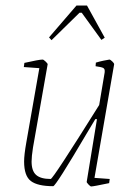

<svg xmlns="http://www.w3.org/2000/svg" viewBox="-20 -664 499 693"><path d="M321 -22 376 -18 374 -3Q317 9 309 9Q306 9 299 1.5Q292 -6 293 -8L330 -234H324L294 -184Q181 8 172 8Q116 8 91.5 -10.5Q67 -29 67 -81Q67 -105 75 -150L122 -418L66 -422L68 -437Q121 -449 134 -449Q137 -449 144.5 -442Q152 -435 152 -432L99 -131Q94 -99 94 -81Q94 -47 110.5 -32.5Q127 -18 163 -18Q171 -18 338 -285L357 -398Q358 -402 358 -408Q358 -416 352 -419Q346 -422 325 -425L326 -438Q339 -442 353.5 -445Q368 -448 375 -449Q378 -449 385 -442.5Q392 -436 392 -432ZM157 -529 256 -644H294L358 -528L346 -520L275 -618H267L166 -519Z"/></svg>

Font: Grenze Thin
Style: Italic
Weight: 250
Italic angle: -10°
Designer: Renata Polastri
Foundry: Omnibus-Type
Version: Version 1.002; ttfautohint (v1.8)